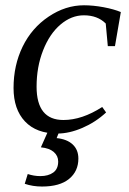

<svg xmlns="http://www.w3.org/2000/svg" viewBox="-20 -491 484 720"><path d="M377.9 -69.3Q338.4 -32.7 289.1 -11.5Q239.7 9.8 195.3 9.8Q116.7 9.8 73.7 -35.6Q30.8 -81.1 30.8 -161.1Q30.8 -246.1 64.9 -316.2Q99.1 -386.2 162.4 -428.7Q225.6 -471.2 294.9 -471.2Q329.6 -471.2 368.7 -463.9Q407.7 -456.5 433.1 -445.8L411.1 -317.9H384.3L376.5 -402.8Q345.7 -433.6 294.4 -433.6Q247.6 -433.6 206.8 -398.9Q166 -364.3 141.6 -302.2Q117.2 -240.2 117.2 -166Q117.2 -41 217.8 -41Q287.6 -41 363.3 -89.8ZM273.9 103.5Q273.9 151.4 239 179.9Q204.1 208.5 137.7 208.5Q102.5 208.5 72.8 198.2L84 161.6Q107.4 169.4 131.3 169.4Q161.1 169.4 179.7 156Q198.2 142.6 198.2 114.7Q198.2 93.3 181.6 78.9Q165 64.5 133.3 61.5L166.5 -13.2H208.5L192.4 26.9Q231.4 30.8 252.7 50.8Q273.9 70.8 273.9 103.5Z"/></svg>

Font: Liberation Serif
Style: Italic
Weight: 400
Italic angle: -16.333°
Designer: Steve Matteson
Foundry: Ascender Corporation
Version: Version 2.1.5